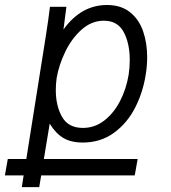

<svg xmlns="http://www.w3.org/2000/svg" viewBox="-80 -578 700 788"><path d="M-48 74.5H28L108 -429.5Q119.5 -502.5 125 -550H192.5L180.5 -457Q253 -557.5 359 -557.5Q416.5 -557.5 453.5 -528Q490.5 -498.5 507.2 -450Q524 -401.5 524 -343Q524 -307 518 -271.5Q507 -200 474.8 -136.5Q442.5 -73 387.8 -33Q333 7 259.5 7Q211.5 7 180 -11.8Q148.5 -30.5 124 -70.5L100 74.5H485L473 142H89L81 190H9.5L17 142H-60ZM448 -271.5Q452.5 -300 452.5 -332Q452.5 -400.5 427.5 -446.8Q402.5 -493 346.5 -493Q296 -493 255 -456.5Q214 -420 187.8 -365.5Q161.5 -311 152.5 -258Q149 -232 149 -208.5Q149 -143.5 174.8 -98.2Q200.5 -53 260.5 -53Q308.5 -53 347.8 -83.2Q387 -113.5 412.8 -163.5Q438.5 -213.5 448 -271.5Z"/></svg>

Font: JuliaMono Light
Style: Italic
Weight: 300
Italic angle: -9°
Monospace: yes
Designer: cormullion
Foundry: corm
Version: Version 0.054; ttfautohint (v1.8.4)